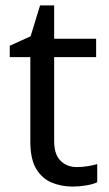

<svg xmlns="http://www.w3.org/2000/svg" viewBox="-20 -679 401 709"><path d="M264 -62Q284 -62 305 -65.5Q326 -69 339 -73V-6Q325 1 299 5.5Q273 10 249 10Q207 10 171.5 -4.5Q136 -19 114 -55Q92 -91 92 -156V-468H16V-510L93 -545L128 -659H180V-536H335V-468H180V-158Q180 -109 203.5 -85.5Q227 -62 264 -62Z"/></svg>

Font: lbangla15
Style: Book
Weight: 400
Designer: Jelle Bosma - Monotype Design Team
Foundry: Monotype Imaging Inc.
Version: Version 2.003